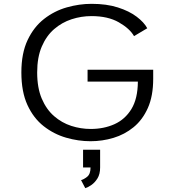

<svg xmlns="http://www.w3.org/2000/svg" viewBox="-20 -726 915 1002"><path d="M452.5 11Q388.5 11 324.8 -7.5Q261 -26 208 -67.5Q155 -109 123.2 -178Q91.5 -247 91.5 -348Q91.5 -448 124 -516.8Q156.5 -585.5 210 -627.2Q263.5 -669 328.5 -687.5Q393.5 -706 458 -706Q536 -706 595 -687.2Q654 -668.5 693 -639Q732 -609.5 748.5 -578.5L679.5 -537.5Q657 -577 600.2 -609.5Q543.5 -642 457.5 -642Q404 -642 353.5 -625.5Q303 -609 262.5 -574Q222 -539 198 -483Q174 -427 174 -348Q174 -267.5 198 -211.2Q222 -155 262.2 -120Q302.5 -85 352 -69Q401.5 -53 453.5 -53Q522 -53 577.5 -78Q633 -103 666 -157.2Q699 -211.5 699.5 -300H437V-362H779.5V-315Q779.5 -225 751.8 -162.8Q724 -100.5 677.2 -62.2Q630.5 -24 572.2 -6.5Q514 11 452.5 11ZM413.5 148V55.5H502.5V148Q502.5 182.5 488.8 204.8Q475 227 456.8 239.5Q438.5 252 425 256L403 214Q417 210.5 434.8 196.5Q452.5 182.5 452.5 148Z"/></svg>

Font: Trispace SemiExpanded Light
Style: Regular
Weight: 300
Width: 6
Designer: Tyler Finck
Foundry: Etcetera Type Company
Version: Version 1.210; ttfautohint (v1.8.3)